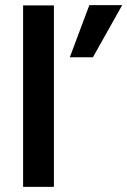

<svg xmlns="http://www.w3.org/2000/svg" viewBox="-20 -728 496 748"><path d="M342 -505H252L328 -708H456ZM190 0H70V-707H190Z"/></svg>

Font: Hind Jalandhar SemiBold
Style: Regular
Weight: 600
Designer: Namrata Goyal
Foundry: Indian Type Foundry
Version: Version 0.702;PS 1.0;hotconv 1.0.81;makeotf.lib2.5.63406